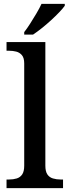

<svg xmlns="http://www.w3.org/2000/svg" viewBox="-20 -979 362 999"><path d="M14 0V-45H27Q49 -45 67 -50.5Q85 -56 95.5 -71.5Q106 -87 106 -117V-649Q106 -678 94 -692Q82 -706 64.5 -710.5Q47 -715 27 -715H14V-760H216V-117Q216 -87 226.5 -71.5Q237 -56 255.5 -50.5Q274 -45 295 -45H308V0ZM106 -812Q121 -831 137.5 -857Q154 -883 170 -910Q186 -937 196 -959H317V-949Q308 -936 289 -916Q270 -896 246 -874Q222 -852 197.5 -832.5Q173 -813 152 -799H106Z"/></svg>

Font: Noto Serif Hebrew Medium
Style: Regular
Weight: 500
Version: Version 2.003